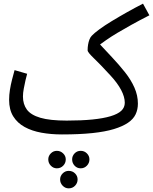

<svg xmlns="http://www.w3.org/2000/svg" viewBox="-20 -717 840 1054"><path d="M320 21 346 -55Q427 -55 487 -61Q547 -67 587 -79Q627 -91 646 -109Q665 -127 665 -153Q665 -185 645 -223Q625 -261 587 -302Q557 -335 534 -358.5Q511 -382 494.5 -398Q478 -414 469.5 -424.5Q461 -435 461 -441Q461 -457 463.5 -472Q466 -487 471 -500Q476 -513 484 -521Q497 -535 525.5 -556Q554 -577 593.5 -601Q633 -625 677.5 -650Q722 -675 765 -697L800 -633Q745 -605 702 -581Q659 -557 624.5 -536.5Q590 -516 561.5 -496Q533 -476 506 -455L516 -487Q556 -444 595 -402.5Q634 -361 666.5 -320Q699 -279 718 -236Q737 -193 737 -148Q737 -116 724.5 -89.5Q712 -63 682.5 -43Q653 -23 605.5 -8.5Q558 6 487.5 13.5Q417 21 320 21ZM320 21Q260 21 207.5 11.5Q155 2 115 -20Q75 -42 52.5 -78.5Q30 -115 30 -169Q30 -196 34.5 -224Q39 -252 46 -279.5Q53 -307 60 -332L129 -312Q125 -299 120 -276.5Q115 -254 110.5 -230.5Q106 -207 106 -187Q106 -145 127.5 -115.5Q149 -86 201.5 -70.5Q254 -55 346 -55L366 -11ZM357 317Q338 317 324 302.5Q310 288 310 268Q310 249 324 235Q338 221 357 221Q378 221 392 235Q406 249 406 268Q406 288 392 302.5Q378 317 357 317ZM423 207Q403 207 389.5 192.5Q376 178 376 158Q376 139 389.5 125Q403 111 423 111Q443 111 457 125Q471 139 471 158Q471 178 457 192.5Q443 207 423 207ZM292 207Q273 207 259 192.5Q245 178 245 158Q245 139 259 125Q273 111 292 111Q312 111 326.5 125Q341 139 341 158Q341 178 327 192.5Q313 207 292 207Z"/></svg>

Font: Noto Sans Arabic Condensed
Style: Regular
Weight: 400
Width: 3
Designer: Monotype Design Team, Nadine Chahine, Nizar Qandah and Khaled Hosny
Foundry: Monotype Imaging Inc.
Version: Version 2.012